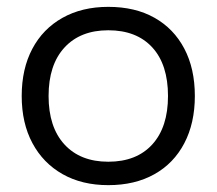

<svg xmlns="http://www.w3.org/2000/svg" viewBox="-20 -530 632 560"><path d="M295.8 10Q219.2 10 162.5 -22.1Q105.8 -54.2 74.6 -112.5Q43.3 -170.8 43.3 -250Q43.3 -329.2 74.2 -387.5Q105 -445.8 162.1 -477.9Q219.2 -510 295.8 -510Q374.2 -510 430.4 -478.3Q486.7 -446.7 517.5 -388.3Q548.3 -330 548.3 -250Q548.3 -170.8 517.5 -112.1Q486.7 -53.3 430 -21.7Q373.3 10 295.8 10ZM295.8 -58.3Q378.3 -58.3 424.2 -108.8Q470 -159.2 470 -250Q470 -341.7 424.2 -391.7Q378.3 -441.7 295.8 -441.7Q214.2 -441.7 167.9 -391.2Q121.7 -340.8 121.7 -250Q121.7 -159.2 167.9 -108.8Q214.2 -58.3 295.8 -58.3Z"/></svg>

Font: Funnel Display Light Light
Style: Regular
Weight: 300
Version: Version 1.000